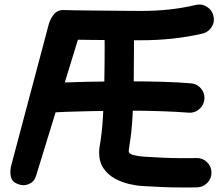

<svg xmlns="http://www.w3.org/2000/svg" viewBox="-20 -756 977 847"><path d="M504.3 -707.3Q477.8 -706.9 459 -687.7Q440.3 -668.5 440.7 -641.5Q441.2 -620.5 441.4 -596.4Q441.7 -572.4 441.7 -546.4Q441.7 -476 440.2 -396.5Q438.8 -317.1 434.4 -243.7Q429.9 -170.3 420.9 -118Q419.2 -109.7 418.2 -101.8Q417.2 -93.9 417.2 -84.5Q417.2 -42 436.3 -13.9Q455.4 14.2 485.5 30.9Q515.6 47.7 548.8 55.5Q581.9 63.2 609.5 64.7Q656.2 67.6 697.7 69.3Q739.1 71 787.1 71Q802.7 71 818.1 71Q833.4 71 849.2 70.6Q876.2 69.8 894.9 50.4Q913.6 30.9 912.8 4.4Q912.5 -22.6 892.8 -41.1Q873.2 -59.6 846.2 -58.8Q831.4 -58.3 817.1 -58.3Q802.7 -58.3 787.1 -58.3Q741.3 -58.3 702.4 -60.1Q663.5 -61.8 617.1 -64.7Q591.3 -66.2 569.6 -71.8Q548 -77.4 548 -88.1Q548 -91.3 548.5 -96.3Q549 -101.3 550.7 -111.8Q560.5 -169.9 564.8 -243.7Q569 -317.4 570 -396.1Q571 -474.9 571 -546.4Q571 -573.1 570.8 -597.9Q570.6 -622.7 570.1 -643.7Q569.7 -670.7 550.5 -689.3Q531.2 -708 504.3 -707.3ZM921.6 -685.7Q915.6 -711.8 892.7 -726.2Q869.8 -740.6 843.6 -734.1Q787.2 -720.7 726.9 -714.2Q666.5 -707.8 602.5 -707.8Q592.7 -707.8 558.2 -708Q523.8 -708.3 478 -708.7Q432.1 -709.1 386.4 -709.6Q340.7 -710.1 306.6 -710.6Q272.5 -711.2 263.2 -711.7Q234.9 -713.3 218.2 -693.4Q201.5 -673.5 194.6 -647L28.9 -23.8Q22.9 2 28.1 24.1Q33.3 46.3 57.9 55.7Q84.5 66.2 108 55.7Q131.6 45.3 139 19.9L323.7 -580.7Q351.3 -580.2 385.1 -579.9Q418.8 -579.6 453.4 -579.3Q487.9 -579 518.8 -578.7Q549.7 -578.5 572 -578.4Q594.2 -578.4 602.5 -578.4Q672.9 -578.4 740.4 -585.6Q808 -592.8 873.2 -607.7Q899.3 -614.1 913.7 -636.8Q928.1 -659.5 921.6 -685.7ZM129.6 -318Q132 -291.5 152.5 -273.9Q173.1 -256.2 199.6 -258.5Q227.1 -261 271.7 -262.7Q316.3 -264.4 367.4 -265.4Q418.6 -266.5 467.2 -267.2Q515.9 -267.8 551.3 -267.8Q623.8 -267.8 692 -265.4Q760.3 -263.1 811.6 -259Q838.6 -256.7 859 -274.4Q879.4 -292 881.7 -318.5Q884 -345.5 866.6 -365.8Q849.2 -386.1 822.3 -388.4Q766.2 -393.2 695.7 -395.2Q625.2 -397.2 551.3 -397.2Q514.8 -397.2 465.8 -396.7Q416.7 -396.2 364.7 -395.2Q312.6 -394.2 266.4 -392.3Q220.2 -390.4 189.1 -387.9Q162.6 -385.6 145 -365.3Q127.3 -345 129.6 -318Z"/></svg>

Font: Mikhak VF
Style: Regular
Weight: 100
Designer: Amin Abedi
Version: Version 3.001